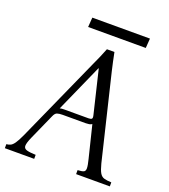

<svg xmlns="http://www.w3.org/2000/svg" viewBox="-175 -927 909 1033"><g transform="rotate(20 280.0 -410.5)"><path d="M489 -100Q498 -65 507.5 -49Q517 -33 532.5 -28.5Q548 -24 574 -23V0H381V-23Q405 -24 415 -28.5Q425 -33 425 -49Q425 -65 416 -100L371 -283Q364 -278 355 -276.5Q346 -275 336 -275H204Q184 -275 172.5 -271Q161 -267 153 -248L87 -100Q72 -66 72 -50Q72 -34 89.5 -29Q107 -24 141 -23V0H-27V-23Q-15 -24 -4.5 -28.5Q6 -33 17.5 -49Q29 -65 45 -100L263 -586Q275 -612 286 -637Q297 -662 307 -688H350Q355 -662 360.5 -637Q366 -612 372 -586ZM341 -305Q354 -305 359 -309.5Q364 -314 360 -330L301 -576H299L177 -302Q183 -304 190 -304.5Q197 -305 204 -305ZM175 -821H505L501 -766H171Z"/></g></svg>

Font: Bona Nova SC
Style: Italic
Weight: 400
Italic angle: -4°
Designer: Mateusz Machalski
Foundry: Capitalics
Version: Version 4.001; ttfautohint (v1.8.4.7-5d5b)